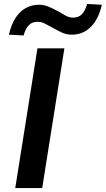

<svg xmlns="http://www.w3.org/2000/svg" viewBox="-20 -949 534 969"><path d="M57 0 169 -705H305L193 0ZM99 -770 25 -774Q36 -823 57 -856.5Q78 -890 108.5 -907.5Q139 -925 176 -925Q204 -925 229.5 -913.5Q255 -902 277 -890Q296 -878 313.5 -869Q331 -860 349 -860Q377 -860 393.5 -877.5Q410 -895 420 -929L494 -925Q478 -853 438.5 -813.5Q399 -774 343 -774Q314 -774 289.5 -786Q265 -798 242 -811Q223 -821 206 -830Q189 -839 170 -839Q142 -839 125.5 -822Q109 -805 99 -770Z"/></svg>

Font: Nunito Sans 7pt
Style: Bold Italic
Weight: 700
Italic angle: -9°
Version: Version 3.101;gftools[0.9.27]